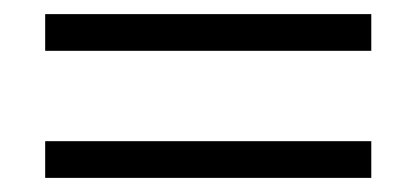

<svg xmlns="http://www.w3.org/2000/svg" viewBox="-20 -366 590 272"><path d="M44 -114V-166H506V-114ZM44 -294V-346H506V-294Z"/></svg>

Font: Ysabeau Office
Style: Regular
Weight: 400
Designer: Christian Thalmann (Catharsis Fonts)
Version: Version 2.001;gftools[0.9.30]; featfreeze: tnum,lnum,ss02